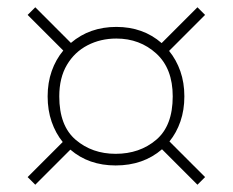

<svg xmlns="http://www.w3.org/2000/svg" viewBox="-20 -585 640 528"><path d="M77 -77 56 -98 152.5 -194.5Q133 -218.5 122 -250.2Q111 -282 111 -320Q111 -357.5 122.2 -389.5Q133.5 -421.5 154 -446L56 -544L77 -565L175 -467Q226.5 -511 300 -511Q373.5 -511 424.5 -466.5L523 -565L544 -544L445 -445Q465 -420.5 476 -389Q487 -357.5 487 -320Q487 -282.5 476.2 -251.2Q465.5 -220 446 -196L544 -98L523 -77L425.5 -174.5Q374 -130 298 -130Q224 -130 173.5 -173.5ZM298 -162Q364 -162 409.5 -200.5Q455 -239 455 -320Q455 -396.5 409.8 -437.8Q364.5 -479 300 -479Q256.5 -479 220.8 -460.5Q185 -442 164 -406.5Q143 -371 143 -320Q143 -239 188.2 -200.5Q233.5 -162 298 -162Z"/></svg>

Font: Heraclito Thin
Style: Regular
Weight: 100
Designer: Kostas Bartsokas (font) & Cristiano Sobral (main changes)
Foundry: Kostas Bartsokas (font) & Cristiano Sobral (main changes)
Version: Version 1.00;July 8, 2020;FontCreator 13.0.0.2655 64-bit